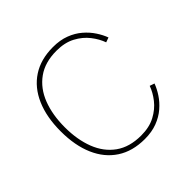

<svg xmlns="http://www.w3.org/2000/svg" viewBox="-169 -812 975 975"><g transform="rotate(-45 319.0 -324.5)"><path d="M94.2 -324.7Q94.2 -414.1 120.8 -482.7Q147.5 -551.3 201.9 -590.3Q256.3 -629.4 338.9 -629.4Q398.4 -629.4 440.4 -606.9Q482.4 -584.5 509 -550.3Q535.6 -516.1 547.9 -481L573.7 -490.2Q563.5 -518.1 544.4 -547.1Q525.4 -576.2 496.8 -600.8Q468.3 -625.5 429.2 -640.4Q390.1 -655.3 339.8 -655.3Q252 -655.3 190.7 -615.2Q129.4 -575.2 97.2 -501Q64.9 -426.8 64.9 -324.7Q64.9 -222.7 97.2 -148.7Q129.4 -74.7 190.7 -34.7Q252 5.4 339.8 5.4Q390.1 5.4 429.2 -9.5Q468.3 -24.4 496.8 -49.1Q525.4 -73.7 544.4 -102.8Q563.5 -131.8 573.7 -159.7L547.9 -168.5Q535.6 -133.3 509 -99.4Q482.4 -65.4 440.4 -43Q398.4 -20.5 338.9 -20.5Q256.3 -20.5 201.9 -59.3Q147.5 -98.1 120.8 -167Q94.2 -235.8 94.2 -324.7Z"/></g></svg>

Font: Estedad-FD-VF Thin
Style: Regular
Weight: 100
Designer: Amin Abedi
Version: Version 5.0